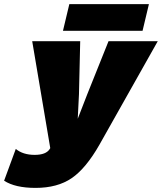

<svg xmlns="http://www.w3.org/2000/svg" viewBox="-107 -701 789 936"><path d="M619 -681 588 -551H200L231 -681ZM66 215Q-33 215 -87 180L-30 25Q5 54 62 54Q117 54 135 26L138 21L50 -500H284L278 -242L272 -122L319 -243L422 -500H662L378 4Q312 120 242.5 167.5Q173 215 66 215Z"/></svg>

Font: Elaine Sans Black
Style: Italic
Weight: 900
Italic angle: -13°
Designer: Wei Huang
Foundry: Wei Huang
Version: Version 2.001;December 24, 2019;FontCreator 12.0.0.2547 64-b